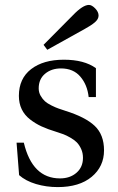

<svg xmlns="http://www.w3.org/2000/svg" viewBox="-20 -743 476 775"><path d="M155.8 -562 274.9 -682.1Q314.5 -723.1 338.9 -723.1Q350.6 -723.1 364.3 -709Q377.9 -694.8 377.9 -680.2Q377.9 -666 363.3 -653.3Q348.6 -640.6 321.8 -626L170.9 -542ZM46.9 -167H76.2Q110.4 -22.9 222.2 -22.9Q262.7 -22.9 288.8 -45.7Q314.9 -68.4 314.9 -106Q314.9 -125.5 307.6 -141.6Q300.3 -157.7 290.3 -168Q280.3 -178.2 263.9 -187.5Q247.6 -196.8 235.8 -201.2Q224.1 -205.6 207 -210.9Q172.9 -221.2 147.9 -232.7Q123 -244.1 101.1 -261.2Q79.1 -278.3 67.6 -302.2Q56.2 -326.2 56.2 -356Q56.2 -425.8 105.5 -463.9Q154.8 -502 237.8 -502Q319.8 -502 367.2 -467.8V-351.1H337.9Q332.5 -400.9 304.2 -433.8Q275.9 -466.8 226.1 -466.8Q187.5 -466.8 161.9 -445.3Q136.2 -423.8 136.2 -386.2Q136.2 -370.1 144 -356.4Q151.9 -342.8 161.4 -334.2Q170.9 -325.7 188.2 -317.1Q205.6 -308.6 215.6 -305.2Q225.6 -301.8 243.2 -295.9Q324.7 -270.5 362.3 -234.9Q399.9 -199.2 399.9 -136.2Q399.9 -70.8 350.1 -29.3Q300.3 12.2 212.9 12.2Q167 12.2 125.2 -0.2Q83.5 -12.7 57.1 -36.1Z"/></svg>

Font: Heuristica
Style: Regular
Weight: 400
Version: Version 1.0.2